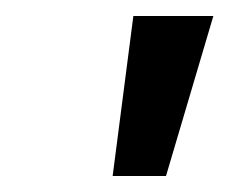

<svg xmlns="http://www.w3.org/2000/svg" viewBox="-20 -670 287 240"><path d="M146.7 -650 120.8 -450H187.5L246.7 -650Z"/></svg>

Font: BoonHome
Style: Bold Oblique
Weight: 700
Italic angle: -12°
Designer: Sungsit Sawaiwan
Foundry: Sungsit Sawaiwan
Version: Version 0.2